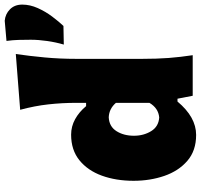

<svg xmlns="http://www.w3.org/2000/svg" viewBox="-39 -798 852 814"><g transform="rotate(-90 387.0 -391.0)"><path d="M222 14.5Q155 14.5 112 -22.8Q69 -60 48.2 -120.5Q27.5 -181 27.5 -250.5Q27.5 -325 49.2 -385Q71 -445 114.5 -480.2Q158 -515.5 223 -515.5Q258 -515.5 288.8 -498.5Q319.5 -481.5 344 -452H358V-493Q358 -553.5 351.5 -612Q345 -670.5 328.5 -731.5L565 -750Q556.5 -691.5 550.5 -627.5Q544.5 -563.5 544.5 -493V-214.5Q544.5 -152 548.2 -102.2Q552 -52.5 560 0H388L375.5 -64.5H363.5Q297.5 14.5 222 14.5ZM296 -142Q335.5 -145.5 358 -183.5V-325.5Q333 -354.5 296.5 -356Q257.5 -354 238 -323.2Q218.5 -292.5 218.5 -249Q218.5 -208 238 -176.2Q257.5 -144.5 296 -142ZM605 -546.5Q615 -580.5 620.2 -617.2Q625.5 -654 625.5 -686.5Q625.5 -712.5 624.8 -738.2Q624 -764 620.5 -789.5L706 -797Q734.5 -794.5 754.5 -774.8Q774.5 -755 774.5 -722.5Q774.5 -690 759.8 -657Q745 -624 723.8 -595.8Q702.5 -567.5 684 -548Z"/></g></svg>

Font: Commissioner Flair ExtraBold
Style: Regular
Weight: 800
Designer: Kostas Bartsokas
Foundry: Kostas Bartsokas
Version: Version 1.000; ttfautohint (v1.8.3)